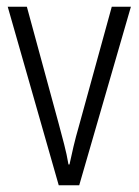

<svg xmlns="http://www.w3.org/2000/svg" viewBox="-20 -552 413 572"><path d="M155 0 3 -532H60L155 -183Q163 -153 171 -122.5Q179 -92 184 -62H187Q192 -86 199 -115.5Q206 -145 215 -176L313 -532H370L216 0Z"/></svg>

Font: Noto Sans Lao Condensed Light
Style: Regular
Weight: 300
Width: 3
Designer: Monotype Design Team
Foundry: Monotype Imaging Inc.
Version: Version 2.003; ttfautohint (v1.8.4.7-5d5b)